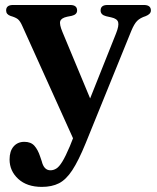

<svg xmlns="http://www.w3.org/2000/svg" viewBox="-20 -494 614 752"><path d="M253.5 79 266 47.5 67.5 -392Q59 -411.5 50 -418.8Q41 -426 21.5 -431.5Q4 -437.5 4 -453Q4 -474.5 31 -474.5H255Q282 -474.5 282 -453Q282 -437 261 -432L243 -428.5Q220 -423.5 216 -411.2Q212 -399 224.5 -369L333 -108.5L434.5 -363Q446.5 -393 442.8 -407Q439 -421 415.5 -426L395.5 -430.5Q374 -436 374 -453Q374 -474.5 401 -474.5H543.5Q571 -474.5 571 -453Q571 -439 551 -431Q529 -424 517.2 -412.2Q505.5 -400.5 494 -372.5L315.5 67Q287.5 135.5 263.2 172.5Q239 209.5 211 223.8Q183 238 144 238Q85.5 238 51.5 206.8Q17.5 175.5 17.5 130.5Q17.5 98 33.2 79.8Q49 61.5 75.5 61.5Q101 61.5 114.8 77Q128.5 92.5 137 118.5L143.5 137.5Q152 173 177.5 173Q189.5 173 200.5 166.2Q211.5 159.5 224 139.2Q236.5 119 253.5 79Z"/></svg>

Font: Fraunces 9pt S000 SemiBold
Style: Regular
Weight: 600
Version: Version 1.000; ttfautohint (v1.8.3)